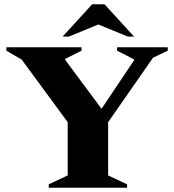

<svg xmlns="http://www.w3.org/2000/svg" viewBox="-20 -882 818 902"><path d="M209 0V-16L298 -58V-308L82 -602L10 -644V-660H363V-644L286 -605V-601L457 -371L610 -599V-603L530 -644V-660H768V-644L699 -611L488 -308V-58L577 -16V0ZM274 -710 413 -862H471L610 -710H581L442 -767L303 -710Z"/></svg>

Font: Spectral ExtraBold
Style: Regular
Weight: 800
Designer: Jean-Baptiste Levee
Foundry: Production Type
Version: Version 2.001